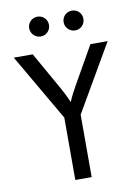

<svg xmlns="http://www.w3.org/2000/svg" viewBox="-89 -857 657 915"><g transform="rotate(-10 239.5 -399.0)"><path d="M323.6 -702.1C350.7 -702.1 371.5 -723.6 371.5 -750C371.5 -777.1 350.7 -797.9 323.6 -797.9C297.2 -797.9 275.7 -777.1 275.7 -750C275.7 -723.6 297.2 -702.1 323.6 -702.1ZM156.9 -702.1C184 -702.1 204.9 -723.6 204.9 -750C204.9 -777.1 184 -797.9 156.9 -797.9C130.6 -797.9 109 -777.1 109 -750C109 -723.6 130.6 -702.1 156.9 -702.1ZM200 0H279.2V-302.1L466.7 -625H383.3L279.9 -443.1C266.7 -419.4 254.9 -398.6 243.1 -369.4C231.2 -398.6 219.4 -420.1 206.9 -443.1L104.2 -625H12.5L200 -302.1Z"/></g></svg>

Font: Afacad
Style: Regular
Weight: 400
Designer: Kristian Moeller
Foundry: Dicotype
Version: Version 1.000